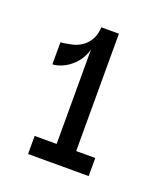

<svg xmlns="http://www.w3.org/2000/svg" viewBox="-68 -728 305 369"><g transform="rotate(20 84.5 -543.5)"><path d="M154 -405V-442H115V-682H79C78 -649 54 -634 34 -631C24 -629 18 -628 15 -628V-583C31 -583 65 -598 75 -635V-442H30V-405Z"/></g></svg>

Font: OSH Darker Grotesque Medium
Style: Regular
Weight: 500
Designer: Gabriel Lam
Foundry: TypeRant
Version: Version 1.000;Glyphs 3.1.1 (3148)